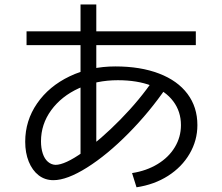

<svg xmlns="http://www.w3.org/2000/svg" viewBox="-20 -794 978 844"><path d="M334 -448.2V-774.4H403.3V-448.2V-96.7H334ZM96.7 -656.2H840.8V-595.7H96.7ZM775.4 -244.1Q775.4 -303.7 741.7 -348.6Q708 -393.6 645.5 -417.5Q583 -441.4 498 -441.4Q404.3 -441.4 327.1 -406.2Q250 -371.1 205.1 -309.6Q160.2 -248 160.2 -172.9Q160.2 -142.6 168 -119.1Q175.8 -95.7 190.4 -83Q205.1 -70.3 223.6 -69.3Q265.6 -69.3 344.2 -125Q422.9 -180.7 508.8 -268.1Q594.7 -355.5 656.2 -446.3L711.9 -410.2Q637.7 -301.8 544.4 -207.5Q451.2 -113.3 362.8 -57.6Q274.4 -2 214.8 -2Q177.7 -2 149.9 -23.4Q122.1 -44.9 106.4 -83.5Q90.8 -122.1 90.8 -170.9Q90.8 -263.7 143.1 -339.4Q195.3 -415 286.1 -458.5Q377 -502 487.3 -502Q597.7 -502 679.2 -470.7Q760.7 -439.5 804.2 -381.3Q847.7 -323.2 847.7 -244.1Q847.7 -176.8 813.5 -118.2Q779.3 -59.6 718.8 -21Q658.2 17.6 580.1 29.3L560.5 -33.2Q624 -43 672.9 -72.8Q721.7 -102.5 748.5 -147Q775.4 -191.4 775.4 -244.1Z"/></svg>

Font: Pretendard JP Variable
Style: Regular
Weight: 400
Designer: Base glyphs from Inter by Rasmus Andersson; Hangul glyphs from Noto Sans CJK(Source Han Sans) by Jang Soo-young and Kang
Foundry: Kil Hyung-jin
Version: Version 1.307;Glyphs 3.2 (3192)